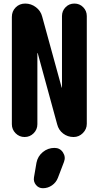

<svg xmlns="http://www.w3.org/2000/svg" viewBox="-20 -750 540 1051"><path d="M278.3 59.6Q308.6 59.6 324.7 84.5Q340.8 109.4 330.1 136.7L296.9 223.6Q287.1 249 264.6 264.6Q242.2 280.3 214.8 280.3Q191.4 280.3 176.8 262.2Q162.1 244.1 166 220.7L179.7 140.6Q186.5 105.5 214.4 82.5Q242.2 59.6 278.3 59.6ZM455.1 -662.1V-72.3Q455.1 -43 433.6 -21.5Q412.1 0 382.8 0Q350.6 0 325.7 -19Q300.8 -38.1 293 -69.3L186.5 -459Q186.5 -460 185.5 -460Q184.6 -460 184.6 -459V-70.3Q184.6 -41 164.1 -20.5Q143.6 0 114.7 0Q85.9 0 65.4 -20.5Q44.9 -41 44.9 -70.3V-657.2Q44.9 -688.5 65.9 -709.5Q86.9 -730.5 118.2 -730.5Q150.4 -730.5 176.8 -710.4Q203.1 -690.4 210.9 -659.2L317.4 -271.5Q317.4 -270.5 318.4 -270Q319.3 -269.5 319.3 -271.5V-662.1Q319.3 -690.4 338.9 -710.4Q358.4 -730.5 387.2 -730.5Q416 -730.5 435.5 -710.4Q455.1 -690.4 455.1 -662.1Z"/></svg>

Font: Rounded-X Mgen+ 1m bold
Style: Bold
Weight: 700
Designer: [Source Han Sans]
Ryoko NISHIZUKA  (kana & ideographs); Paul D. Hunt (Latin, Greek & Cyrillic); Wenlong ZHANG  (bopomofo
Version: Version 1.059.20150602